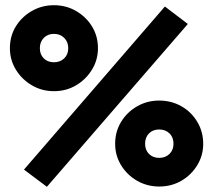

<svg xmlns="http://www.w3.org/2000/svg" viewBox="-20 -703 818 737"><path d="M160 14 72 -52 613 -678 701 -611ZM187 -353Q141 -353 102.5 -375.5Q64 -398 41 -435.5Q18 -473 18 -518Q18 -565 41 -602Q64 -639 102.5 -661Q141 -683 187 -683Q234 -683 272.5 -660.5Q311 -638 333.5 -601Q356 -564 356 -518Q356 -473 333 -435.5Q310 -398 272 -375.5Q234 -353 187 -353ZM187 -464Q211 -464 226.5 -479Q242 -494 242 -518Q242 -542 226.5 -557.5Q211 -573 187 -573Q163 -573 148 -557.5Q133 -542 133 -518Q133 -494 148 -479Q163 -464 187 -464ZM591 13Q545 13 506.5 -9Q468 -31 445 -68.5Q422 -106 422 -151Q422 -198 445 -235.5Q468 -273 506.5 -295Q545 -317 591 -317Q638 -317 676.5 -295Q715 -273 737.5 -235Q760 -197 760 -151Q760 -106 737 -68.5Q714 -31 676 -9Q638 13 591 13ZM591 -97Q615 -97 630.5 -112Q646 -127 646 -151Q646 -176 630.5 -191Q615 -206 591 -206Q567 -206 552 -191Q537 -176 537 -151Q537 -127 552 -112Q567 -97 591 -97Z"/></svg>

Font: Gabarito
Style: Bold
Weight: 700
Designer: Leandro Assis / Alvaro Franca / Felipe Casaprima
Foundry: Naipe Foundry
Version: Version 1.000